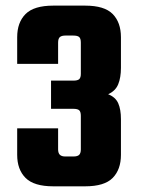

<svg xmlns="http://www.w3.org/2000/svg" viewBox="-20 -656 504 676"><path d="M184.6 -505.9V-431.2H40.5V-524.9Q40.5 -577.1 70.1 -606.7Q99.6 -636.2 167.5 -636.2H279.8Q347.7 -636.2 376.7 -606.7Q405.8 -577.1 405.8 -524.9V-417Q405.8 -382.8 396.2 -359.4Q386.7 -335.9 360.8 -324.2Q386.7 -314 396.2 -292.5Q405.8 -271 405.8 -236.8V-110.8Q405.8 -59.1 376.7 -29.5Q347.7 0 279.8 0H167.5Q99.6 0 70.1 -29.5Q40.5 -59.1 40.5 -110.8V-204.1H184.6V-129.9Q184.6 -117.2 190.7 -111.1Q196.8 -105 210.4 -105H237.8Q253.4 -105 259 -111.1Q264.6 -117.2 264.6 -129.9V-248Q264.6 -262.2 259 -267.6Q253.4 -272.9 237.8 -272.9H159.7V-372.1H237.8Q253.4 -372.1 259 -377.4Q264.6 -382.8 264.6 -396V-505.9Q264.6 -520 259 -525.4Q253.4 -530.8 237.8 -530.8H210.4Q196.8 -530.8 190.7 -525.4Q184.6 -520 184.6 -505.9Z"/></svg>

Font: Akaash Gobhi
Style: Regular
Weight: 400
Designer: Kulbir Singh Thind, MD
Foundry: Punjab Online
Version: Version 1.200